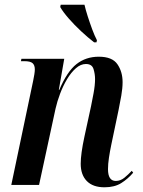

<svg xmlns="http://www.w3.org/2000/svg" viewBox="-20 -786 606 816"><path d="M424 10Q375 10 349 -16.5Q323 -43 323 -90Q323 -132 339 -206L367 -335Q371 -354 377.5 -389Q384 -424 384 -450Q384 -471 377.5 -492.5Q371 -514 345 -514Q323 -514 302.5 -496Q282 -478 265 -449.5Q248 -421 235.5 -388Q223 -355 216 -324L146 0H28L121 -443Q124 -457 126 -470Q128 -483 128 -491Q128 -509 118.5 -517.5Q109 -526 83 -526H69L71 -536H253L230 -404H232Q265 -482 305 -513.5Q345 -545 400 -545Q457 -545 479 -513Q501 -481 501 -437Q501 -411 495.5 -379.5Q490 -348 484 -319L453 -171Q447 -142 443 -115.5Q439 -89 439 -67Q439 -17 472 -17Q492 -17 508.5 -30.5Q525 -44 540 -60L546 -52Q524 -26 495.5 -8Q467 10 424 10ZM380 -606Q354 -626 325 -653Q296 -680 272 -707.5Q248 -735 236 -756L238 -766H339Q344 -744 353 -716Q362 -688 372 -661Q382 -634 392 -615L390 -606Z"/></svg>

Font: Noto Serif Display Condensed SemiBold
Style: Italic
Weight: 600
Width: 3
Italic angle: -12°
Designer: Monotype Design Team
Foundry: Monotype Imaging Inc.
Version: Version 2.009